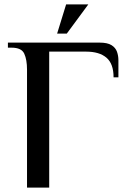

<svg xmlns="http://www.w3.org/2000/svg" viewBox="-20 -854 579 874"><path d="M103 0V-537Q103 -582 90.5 -609.5Q78 -637 33 -637H16V-660H434Q469 -660 487.5 -648.5Q506 -637 512.5 -618.5Q519 -600 519 -580V-502H497Q497 -564 464.5 -591.5Q432 -619 372 -619H204V0ZM240 -701 281 -834H382L284 -701Z"/></svg>

Font: El Messiri Medium
Style: Regular
Weight: 500
Designer: Mohamed Gaber
Foundry: Kief Type Foundry
Version: Version 2.020; ttfautohint (v1.8.3)